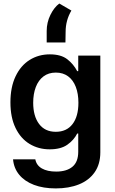

<svg xmlns="http://www.w3.org/2000/svg" viewBox="-20 -840 639 1070"><path d="M52.7 47.9H176.8Q183.1 81.5 213.6 98.9Q244.1 116.2 293 116.2Q351.1 116.2 383.5 89.4Q416 62.5 416 5.9V-95.7H410.2Q391.6 -59.1 355.2 -33.4Q318.8 -7.8 256.8 -7.8Q194.8 -7.8 145 -37.8Q95.2 -67.9 66.7 -126.7Q38.1 -185.5 38.1 -269.5Q38.1 -354.5 66.9 -414.8Q95.7 -475.1 145.5 -506.1Q195.3 -537.1 257.8 -537.1Q319.8 -537.1 355 -509.8Q390.1 -482.4 410.2 -443.4H416V-530.3H539.1V8.8Q539.1 74.7 507.6 119.9Q476.1 165 420.2 187.5Q364.3 210 291 210Q221.2 210 169.2 190.2Q117.2 170.4 87.2 134Q57.1 97.7 52.7 47.9ZM417 -267.6Q417 -317.9 402.3 -356Q387.7 -394 359.4 -414.8Q331.1 -435.5 291 -435.5Q250.5 -435.5 222.2 -414.1Q193.8 -392.6 179.4 -354.5Q165 -316.4 165 -267.6Q165 -192.9 197.8 -149.2Q230.5 -105.5 291 -105.5Q351.1 -105.5 384 -148.2Q417 -190.9 417 -267.6ZM310.5 -820.3 377.9 -781.2Q345.7 -727.1 345.7 -662.1L344.7 -603.5H240.2V-667Q240.2 -714.8 261 -757.1Q281.7 -799.3 310.5 -820.3Z"/></svg>

Font: Pretendard GOV SemiBold
Style: Regular
Weight: 600
Designer: Base glyphs from Inter by Rasmus Andersson; Hangeul glyphs from Noto Sans CJK(Source Han Sans) by Jang Soo-young and Kan
Foundry: Kil Hyung-jin
Version: Version 1.309